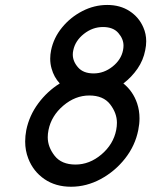

<svg xmlns="http://www.w3.org/2000/svg" viewBox="-20 -729 596 756"><path d="M385.3 -622.6Q344.7 -622.6 310.5 -595.7Q276.4 -568.8 268.6 -531.2Q266.6 -522.5 266.6 -514.2Q266.6 -487.3 287.4 -463.6Q308.1 -439.9 348.6 -439.9Q389.2 -439.9 423.1 -466.8Q457 -493.7 464.4 -531.2Q466.3 -540.5 466.3 -549.3Q466.3 -575.7 446 -599.1Q425.8 -622.6 385.3 -622.6ZM277.3 -81.1Q332.5 -81.1 379.4 -120.8Q426.3 -160.6 437.5 -216.8Q440.4 -231.9 440.4 -245.6Q440.4 -283.7 413.6 -318.4Q386.7 -353 331.5 -353Q276.4 -353 229.2 -313Q182.1 -272.9 170.9 -216.8Q168 -202.1 168 -188.5Q168 -150.4 195.1 -115.7Q222.2 -81.1 277.3 -81.1ZM465.8 -400.4Q503.9 -369.6 520 -321.8Q529.3 -293.9 529.3 -263.2Q529.3 -240.7 524.4 -216.8Q512.2 -155.3 472.4 -104.7Q432.6 -54.2 376.5 -23.9Q320.3 6.3 259.8 6.3Q198.7 6.3 154.8 -23.9Q110.8 -54.2 91.3 -105Q79.1 -136.2 79.1 -171.9Q79.1 -193.4 83.5 -216.8Q95.2 -273.9 130.6 -321.8Q166 -369.6 215.3 -400.4Q192.4 -425.3 183.1 -459Q177.7 -477.5 177.7 -498Q177.7 -514.2 181.2 -531.2Q191.4 -580.6 224.4 -620.8Q257.3 -661.1 304.2 -685.3Q351.1 -709.5 402.3 -709.5Q453.1 -709.5 490.2 -685.3Q527.3 -661.1 544.4 -621.1Q555.7 -595.7 555.7 -566.4Q555.7 -549.3 551.8 -531.2Q544.4 -492.2 521.5 -458.7Q498.5 -425.3 465.8 -400.4Z"/></svg>

Font: Qaz
Style: Italic
Weight: 400
Italic angle: -11.25°
Designer: GGBotNet
Foundry: f0n7
Version: 0.70